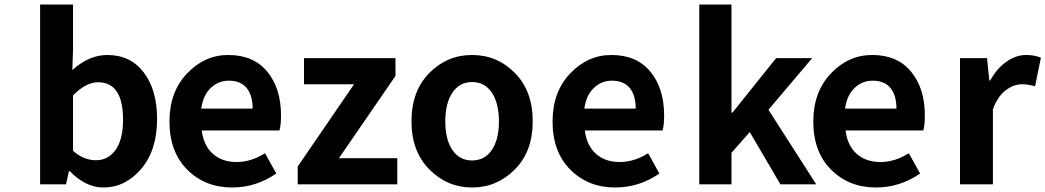

<svg xmlns="http://www.w3.org/2000/svg" viewBox="-20 -818 4639 852"><path d="M439 14Q360 14 289 -59H286L273 0H158V-798H304V-597L301 -507Q375 -574 456 -574Q559 -574 618 -496.5Q677 -419 677 -290Q677 -151 606.5 -68.5Q536 14 439 14ZM406 -107Q460 -107 493 -153Q526 -199 526 -287Q526 -453 415 -453Q362 -453 304 -395V-149Q351 -107 406 -107Z M1010 14Q890 14 811 -65Q732 -144 732 -279Q732 -410 810 -492Q888 -574 993 -574Q1105 -574 1166 -500Q1227 -426 1227 -306Q1227 -262 1220 -239H875Q884 -171 925 -135Q966 -99 1030 -99Q1094 -99 1156 -138L1206 -48Q1116 14 1010 14ZM873 -336H1101Q1101 -395 1074.5 -427.5Q1048 -460 995 -460Q949 -460 915 -427.5Q881 -395 873 -336Z M1301 0V-79L1551 -444H1329V-560H1735V-481L1484 -116H1743V0Z M1806 -279Q1806 -414 1885 -494Q1964 -574 2075 -574Q2186 -574 2265 -494Q2344 -414 2344 -279Q2344 -146 2264.5 -66Q2185 14 2075 14Q1965 14 1885.5 -66Q1806 -146 1806 -279ZM2194 -279Q2194 -360 2162.5 -407Q2131 -454 2075 -454Q2019 -454 1987.5 -407Q1956 -360 1956 -279Q1956 -199 1987.5 -152.5Q2019 -106 2075 -106Q2131 -106 2162.5 -152.5Q2194 -199 2194 -279Z M2710 14Q2590 14 2511 -65Q2432 -144 2432 -279Q2432 -410 2510 -492Q2588 -574 2693 -574Q2805 -574 2866 -500Q2927 -426 2927 -306Q2927 -262 2920 -239H2575Q2584 -171 2625 -135Q2666 -99 2730 -99Q2794 -99 2856 -138L2906 -48Q2816 14 2710 14ZM2573 -336H2801Q2801 -395 2774.5 -427.5Q2748 -460 2695 -460Q2649 -460 2615 -427.5Q2581 -395 2573 -336Z M3083 0V-798H3226V-318H3230L3424 -560H3584L3390 -331L3602 0H3443L3307 -232L3226 -140V0Z M3867 14Q3747 14 3668 -65Q3589 -144 3589 -279Q3589 -410 3667 -492Q3745 -574 3850 -574Q3962 -574 4023 -500Q4084 -426 4084 -306Q4084 -262 4077 -239H3732Q3741 -171 3782 -135Q3823 -99 3887 -99Q3951 -99 4013 -138L4063 -48Q3973 14 3867 14ZM3730 -336H3958Q3958 -395 3931.5 -427.5Q3905 -460 3852 -460Q3806 -460 3772 -427.5Q3738 -395 3730 -336Z M4240 0V-560H4360L4370 -461H4374Q4404 -515 4446.5 -544.5Q4489 -574 4533 -574Q4570 -574 4599 -562L4573 -435Q4545 -444 4515 -444Q4478 -444 4443 -417.5Q4408 -391 4386 -334V0Z"/></svg>

Font: NotoSansHansBold
Style: Bold
Weight: 700
Designer: Ryoko NISHIZUKA  (kana & ideographs); Paul D. Hunt (Latin, Greek & Cyrillic); Wenlong ZHANG  (bopomofo); Sandoll Communi
Foundry: Adobe Systems Incorporated
Version: Version 1.00;December 8, 2021;FontCreator 13.0.0.2675 64-bit